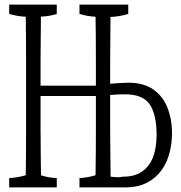

<svg xmlns="http://www.w3.org/2000/svg" viewBox="-20 -747 787 834"><path d="M325.2 26.4Q359.9 24.9 395 14.2Q396.5 -83 396.5 -181.6Q396.5 -251 396.5 -330.1Q396.5 -330.1 156.2 -330.1Q156.2 -252 156.2 -183.1Q156.2 -116.7 157.2 -53.2Q157.7 -14.2 158.2 14.6Q192.4 25.4 226.6 26.4Q226.6 51.3 226.6 66.9Q226.6 66.9 20 66.9Q20 51.8 20 26.4Q56.2 24.9 91.8 14.2Q93.3 -65.9 93.3 -174.8Q93.3 -324.2 93.3 -483.9Q93.3 -593.3 91.8 -674.3Q55.7 -675.8 20 -686.5Q20 -701.7 20 -727.1Q20 -727.1 226.6 -727.1Q226.6 -702.1 226.6 -686.5Q192.4 -675.8 157.7 -674.8Q156.2 -553.2 156.2 -485.4Q156.2 -425.3 156.2 -375Q156.2 -375 396.5 -375Q396.5 -424.8 396.5 -483.9Q396.5 -602.5 395 -674.3Q359.9 -675.8 325.2 -686.5Q325.2 -701.7 325.2 -727.1Q325.2 -727.1 537.1 -727.1Q537.1 -702.1 537.1 -686.5Q498.5 -674.8 460 -673.3Q458.5 -553.2 458.5 -485.4Q458.5 -429.2 458.5 -383.3Q513.2 -387.7 538.6 -387.7Q601.6 -387.7 643.6 -359.9Q685.5 -332 706.3 -281.7Q727.1 -231.4 727.1 -167Q727.1 -126 716.6 -84Q706.1 -42 681.9 -8.1Q657.7 25.9 618.7 46.4Q580.1 66.9 523.9 66.9Q523.9 66.9 325.2 66.9Q325.2 51.3 325.2 26.4ZM458.5 -176.8Q458.5 -108.9 460.4 20.5Q460.4 20.5 487.3 22.9Q501 22.9 514.2 20.5Q565.4 20.5 597.2 -2Q629.4 -24.4 644.8 -64.7Q660.2 -105 660.2 -160.2Q660.2 -249 630.4 -293.5Q600.6 -337.4 522.5 -337.4Q491.7 -337.4 458.5 -334.5Q458.5 -251 458.5 -176.8Z"/></svg>

Font: Scarab Serif
Style: Light
Weight: 300
Designer: John Roberts
Foundry: Scarab
Version: 1.0